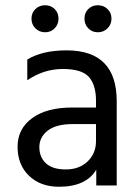

<svg xmlns="http://www.w3.org/2000/svg" viewBox="-20 -707 532 732"><path d="M188.5 -672.5Q203 -658 203 -636Q203 -614 188.5 -599Q174 -584 152 -584Q130 -584 115 -599Q100 -614 100 -636Q100 -658 115 -672.5Q130 -687 152 -687Q174 -687 188.5 -672.5ZM390 -672.5Q405 -658 405 -636Q405 -614 390 -599Q375 -584 353 -584Q331 -584 316.5 -599Q302 -614 302 -636Q302 -658 316.5 -672.5Q331 -687 353 -687Q375 -687 390 -672.5ZM205 5Q134 5 90.5 -37Q47 -79 47 -147.5Q47 -216 102.5 -256.5Q158 -297 254 -297H346V-323Q346 -383 319 -413.5Q292 -444 219.5 -444Q147 -444 84 -401V-480Q141 -515 234 -515Q425 -515 425 -321V0H347V-60Q308 5 205 5ZM346 -169V-234H258Q194 -234 162 -209Q130 -184 130 -146Q130 -108 155 -84.5Q180 -61 231 -61Q282 -61 314 -91.5Q346 -122 346 -169Z"/></svg>

Font: Hind Vadodara
Style: Regular
Weight: 400
Designer: Hitesh Malaviya
Foundry: Indian Type Foundry
Version: Version 0.702;PS 1.0;hotconv 1.0.81;makeotf.lib2.5.63406